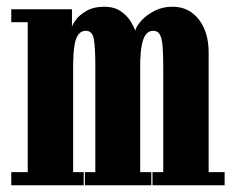

<svg xmlns="http://www.w3.org/2000/svg" viewBox="-20 -551 692 571"><path d="M13.5 0V-39H62.5V-485H13.5V-523.5H194V-469.5Q194 -476 204.8 -491Q215.5 -506 237 -518.5Q258.5 -531 290 -531Q320 -531 339.5 -517.2Q359 -503.5 369.2 -486.5Q379.5 -469.5 382 -459.5Q385 -472.5 400 -489.2Q415 -506 439 -518.5Q463 -531 493 -531Q541.5 -531 571 -493.5Q600.5 -456 600.5 -395V-39H648V0H433.5V-39H465.5V-352.5Q465.5 -390.5 463.5 -414Q461.5 -437.5 455.2 -448.5Q449 -459.5 436 -459.5Q422.5 -459.5 414.2 -449Q406 -438.5 402 -418.5Q398 -398.5 397 -370.5V-39H430V0H232.5V-39H263.5V-352.5Q263.5 -409 259.2 -434.2Q255 -459.5 235 -459.5Q222 -459.5 213.5 -448.8Q205 -438 201.5 -416Q198 -394 197.5 -362V-39H229V0Z"/></svg>

Font: Imbue Thin 10pt ExtraBold
Style: Regular
Weight: 800
Version: Version 1.102